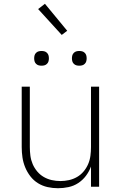

<svg xmlns="http://www.w3.org/2000/svg" viewBox="-20 -989 640 1017"><path d="M287 8Q259 8 232 2Q205 -4 181.5 -18.5Q158 -33 141 -55Q124 -77 113.5 -102.5Q103 -128 99 -155Q95 -182 95 -210V-530H138V-210Q138 -187 141 -164Q144 -141 153 -120Q162 -99 177 -81Q192 -63 212 -51.5Q232 -40 254.5 -35Q277 -30 300 -30Q323 -30 345.5 -35Q368 -40 388 -51.5Q408 -63 423 -81Q438 -99 447 -120Q456 -141 459 -164Q462 -187 462 -210V-530H505V0H462V-107Q452 -80 435 -57.5Q418 -35 394.5 -19.5Q371 -4 343 2Q315 8 287 8ZM400 -641Q392 -641 384.5 -643Q377 -645 371 -651Q365 -657 363 -664.5Q361 -672 361 -680Q361 -688 363 -695.5Q365 -703 371 -709Q377 -715 384.5 -717Q392 -719 400 -719Q408 -719 415.5 -717Q423 -715 429 -709Q435 -703 437 -695.5Q439 -688 439 -680Q439 -672 437 -664.5Q435 -657 429 -651Q423 -645 415.5 -643Q408 -641 400 -641ZM200 -641Q192 -641 184.5 -643Q177 -645 171 -651Q165 -657 163 -664.5Q161 -672 161 -680Q161 -688 163 -695.5Q165 -703 171 -709Q177 -715 184.5 -717Q192 -719 200 -719Q208 -719 215.5 -717Q223 -715 229 -709Q235 -703 237 -695.5Q239 -688 239 -680Q239 -672 237 -664.5Q235 -657 229 -651Q223 -645 215.5 -643Q208 -641 200 -641ZM307 -804 182 -941 218 -969 336 -826Z"/></svg>

Font: Iosevka Curly XLtEx
Style: Regular
Weight: 200
Width: 7
Monospace: yes
Designer: Belleve Invis
Foundry: Belleve Invis
Version: Version 11.1.0; ttfautohint (v1.8.3)